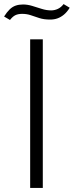

<svg xmlns="http://www.w3.org/2000/svg" viewBox="-59 -922 362 942"><path d="M89 0V-729H151V0ZM187 -826Q156 -826 133.5 -833.5Q111 -841 91.5 -847.5Q72 -854 50 -854Q30 -854 16.5 -847.5Q3 -841 -10 -824L-39 -841Q-25 -863 -11.5 -876Q2 -889 18 -894.5Q34 -900 54 -900Q76 -900 99 -893Q122 -886 145.5 -878.5Q169 -871 192 -871Q209 -871 225 -878.5Q241 -886 253 -902L283 -884Q270 -863 255 -850.5Q240 -838 223.5 -832Q207 -826 187 -826Z"/></svg>

Font: Mona Sans Light
Style: Regular
Weight: 300
Designer: Deni Anggara
Foundry: GitHub
Version: Version 2.000